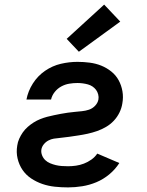

<svg xmlns="http://www.w3.org/2000/svg" viewBox="-20 -807 640 835"><path d="M276 8Q247 8 218.5 5Q190 2 164 -7Q138 -16 115.5 -31Q93 -46 78 -68Q63 -90 56.5 -117.5Q50 -145 55 -174Q57 -189 63.5 -203.5Q70 -218 79 -231Q88 -244 100.5 -255Q113 -266 126.5 -274.5Q140 -283 155 -289Q170 -295 185 -299Q200 -303 215 -306Q230 -309 245 -312Q260 -315 275.5 -317Q291 -319 306 -320.5Q321 -322 336.5 -323.5Q352 -325 367 -330Q382 -335 393.5 -347Q405 -359 408 -374Q410 -385 407 -396.5Q404 -408 397.5 -416.5Q391 -425 382 -431Q373 -437 362 -440Q351 -443 339.5 -444.5Q328 -446 317 -446Q299 -446 281 -443Q263 -440 246.5 -431Q230 -422 218 -407Q206 -392 202 -374H95Q102 -411 123 -444Q144 -477 176 -499Q208 -521 244.5 -529.5Q281 -538 317 -538Q344 -538 370.5 -534.5Q397 -531 420.5 -521.5Q444 -512 464 -496Q484 -480 496 -458Q508 -436 512.5 -410Q517 -384 512 -357Q509 -337 499.5 -317.5Q490 -298 475 -282Q460 -266 441 -255Q422 -244 402 -237Q382 -230 361.5 -225.5Q341 -221 321 -218Q301 -215 280.5 -212Q260 -209 239 -207Q226 -206 214 -204Q202 -202 190.5 -196Q179 -190 170.5 -179.5Q162 -169 160 -157Q158 -144 163 -131.5Q168 -119 177 -110.5Q186 -102 198 -97Q210 -92 222.5 -89Q235 -86 248.5 -85Q262 -84 276 -84Q293 -84 310.5 -86.5Q328 -89 345 -95.5Q362 -102 377.5 -113Q393 -124 403 -139L499 -98Q481 -70 455 -48.5Q429 -27 399 -14.5Q369 -2 337.5 3Q306 8 276 8ZM323 -582 270 -638 433 -787 503 -713Z"/></svg>

Font: Iosevka Curly SmBdEx
Style: Italic
Weight: 600
Width: 7
Italic angle: -9°
Monospace: yes
Designer: Belleve Invis
Foundry: Belleve Invis
Version: Version 11.1.0; ttfautohint (v1.8.3)